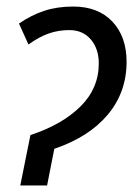

<svg xmlns="http://www.w3.org/2000/svg" viewBox="-20 -567 429 587"><path d="M73 -154Q170 -186 226 -241.5Q282 -297 282 -373Q282 -418 257.5 -446.5Q233 -475 192 -475Q158 -475 128.5 -464.5Q99 -454 67 -431L38 -495Q76 -521 115.5 -534Q155 -547 204 -547Q280 -547 323.5 -501Q367 -455 367 -378Q367 -285 309.5 -216.5Q252 -148 146 -112L124 0H42Z"/></svg>

Font: Noto Sans UI Narrow
Style: Italic
Weight: 400
Width: 4
Italic angle: -12°
Designer: Monotype Design Team
Foundry: Monotype Imaging Inc.
Version: Version 1.001